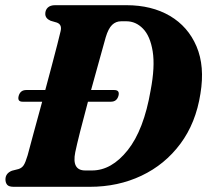

<svg xmlns="http://www.w3.org/2000/svg" viewBox="-20 -720 799 740"><path d="M1 -28.5Q1 -52 26 -62L51.5 -68.5Q64 -72.5 71 -82.8Q78 -93 86.5 -121.5Q94.5 -152 109.8 -208.2Q125 -264.5 142.5 -328H67Q46 -328 52 -350.5Q58.5 -373 81 -373H154.5Q168 -422.5 180 -468.5Q192 -514.5 201 -549Q210 -583.5 213.5 -599.5Q220 -625.5 199 -633L175 -640Q154.5 -649 154.5 -666.5Q154.5 -681.5 164.2 -690.8Q174 -700 192.5 -700H467Q564.5 -700 634.8 -658.8Q705 -617.5 737.5 -541Q770 -464.5 752.5 -359Q735 -246 675.2 -165.8Q615.5 -85.5 525.2 -42.8Q435 0 326 0H33Q14 0 7.5 -8Q1 -16 1 -28.5ZM334.5 -63Q410 -63 472.2 -141.2Q534.5 -219.5 560.5 -371.5Q578 -463 568.5 -522Q559 -581 531.2 -609.5Q503.5 -638 467 -638H447Q426.5 -638 412 -624Q397.5 -610 387.5 -576.5Q381.5 -555 365.5 -497.5Q349.5 -440 331 -373H420.5Q442.5 -373 436.5 -350.5Q430 -328 407.5 -328H319Q302.5 -267 289 -213.5Q275.5 -160 270 -133Q256 -63 308.5 -63Z"/></svg>

Font: Fraunces 72pt Soft
Style: Bold Italic
Weight: 700
Italic angle: -16°
Version: Version 1.000;[b76b70a41]